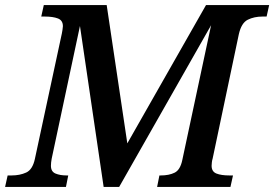

<svg xmlns="http://www.w3.org/2000/svg" viewBox="-43 -734 1077 754"><path d="M-23 0 -13 -45H2Q35 -45 60 -56.5Q85 -68 94 -110L200 -603Q201 -609 202.5 -617.5Q204 -626 204 -631Q204 -654 184.5 -661.5Q165 -669 133 -669H119L129 -714H376L457 -171L766 -714H1014L1004 -669H988Q955 -669 930 -656.5Q905 -644 895 -600L792 -111Q790 -105 789 -96.5Q788 -88 788 -83Q788 -60 807 -52.5Q826 -45 858 -45H872L862 0H574L583 -45H588Q621 -45 643 -56Q665 -67 673 -106L786 -635L425 0H364L271 -632L160 -111Q157 -95 157 -83Q157 -60 175 -52.5Q193 -45 219 -45H225L216 0Z"/></svg>

Font: Noto Serif Medium
Style: Italic
Weight: 500
Italic angle: -12°
Designer: Monotype Design Team
Foundry: Monotype Imaging Inc.
Version: Version 2.014; ttfautohint (v1.8.4.7-5d5b)